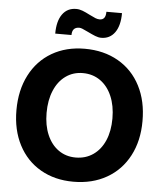

<svg xmlns="http://www.w3.org/2000/svg" viewBox="-61 -975 880 1041"><g transform="rotate(5 379.0 -454.5)"><path d="M377 12.2Q275.4 12.2 198 -32.5Q120.7 -77.1 78.4 -158.7Q36.1 -240.2 36.1 -347.7Q36.1 -456.1 78.4 -538.6Q120.7 -621.1 198 -666.3Q275.4 -711.4 377 -711.4Q480.5 -711.4 559.2 -666.3Q637.9 -621.1 680.3 -538.6Q722.7 -456.1 722.2 -347.7Q722.2 -240.2 679.3 -158.7Q636.4 -77.1 558.2 -32.5Q480 12.2 377 12.2ZM377.9 -119.6Q432.1 -119.6 473.1 -148Q514.1 -176.3 536.4 -227.8Q558.6 -279.4 558.6 -347.7Q558.6 -417 536.1 -469.2Q513.7 -521.5 472.8 -550.3Q431.9 -579.1 377.9 -579.1Q325.2 -579.1 284.9 -550.3Q244.5 -521.5 222.4 -469.1Q200.2 -416.8 200.2 -347.5Q200.2 -279.3 222.4 -227.8Q244.5 -176.3 284.9 -147.9Q325.2 -119.6 377.9 -119.6ZM459.5 -778.3Q444.3 -778.3 427 -785.2Q409.7 -792 384.8 -804.2Q363.3 -814.5 353.8 -818.4Q344.2 -822.3 336.9 -822.3Q317.4 -822.3 307.6 -811.5Q297.9 -800.8 297.9 -779.3H209.5Q209.5 -847.2 236.3 -884.8Q263.2 -922.4 311.5 -922.4Q328.6 -922.4 345.9 -915.8Q363.3 -909.2 386.7 -897Q408.2 -886.2 419.7 -881.6Q431.2 -877 442.4 -877Q459 -877 467.3 -887.9Q475.6 -898.9 475.6 -921.4H560.5Q560.5 -853.5 533.7 -815.9Q506.8 -778.3 459.5 -778.3Z"/></g></svg>

Font: DavidDev Light
Style: Regular
Weight: 300
Designer: David.dev
Foundry: David.dev
Version: Version 1.001;FEAKit 1.0